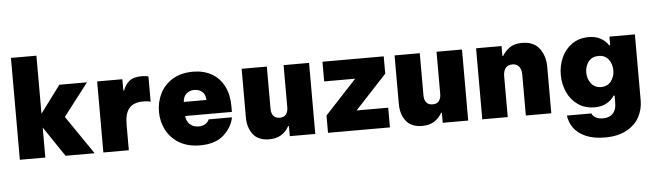

<svg xmlns="http://www.w3.org/2000/svg" viewBox="-55 -987 4855 1427"><g transform="rotate(-5 2372.5 -273.0)"><path d="M421 -288 618 0H401L250 -224V0H60V-760H250V-327L401 -530H607Z M683 0V-530H871V-446H877Q891 -487 922.5 -513.5Q954 -540 1017 -540Q1047 -540 1066 -533V-345Q1046 -352 1012 -352Q940 -352 906.5 -313.5Q873 -275 873 -191V0Z M1121 -266Q1121 -337 1151.5 -399.5Q1182 -462 1244.5 -501Q1307 -540 1399 -540Q1477 -540 1536.5 -506.5Q1596 -473 1628.5 -410Q1661 -347 1661 -260V-217H1312Q1315 -180 1339.5 -155.5Q1364 -131 1405 -131Q1437 -131 1457 -144.5Q1477 -158 1484 -177H1658Q1642 -99 1579 -44.5Q1516 10 1405 10Q1312 10 1248 -29Q1184 -68 1152.5 -130.5Q1121 -193 1121 -266ZM1480 -322Q1479 -362 1456 -383Q1433 -404 1395 -404Q1361 -404 1337.5 -383Q1314 -362 1311 -322Z M1761 -167V-530H1949V-214Q1949 -182 1964.5 -162.5Q1980 -143 2012 -143Q2044 -143 2059 -163Q2074 -183 2074 -214V-530H2264V0H2074V-75H2068Q2021 10 1921 10Q1839 10 1800 -40.5Q1761 -91 1761 -167Z M2821 0H2359V-129L2595 -383H2364V-530H2821V-401L2585 -147H2821Z M2902 -167V-530H3090V-214Q3090 -182 3105.5 -162.5Q3121 -143 3153 -143Q3185 -143 3200 -163Q3215 -183 3215 -214V-530H3405V0H3215V-75H3209Q3162 10 3062 10Q2980 10 2941 -40.5Q2902 -91 2902 -167Z M3510 0V-530H3700V-455H3705Q3727 -491 3761 -515.5Q3795 -540 3853 -540Q3942 -540 3983.5 -483Q4025 -426 4025 -347V0H3835V-309Q3835 -341 3818.5 -364Q3802 -387 3768 -387Q3732 -387 3716 -364Q3700 -341 3700 -309V0Z M4139 27H4322Q4328 45 4349 58Q4370 71 4405 71Q4452 71 4478.5 43.5Q4505 16 4505 -36V-90H4497Q4479 -60 4442 -38Q4405 -16 4352 -16Q4278 -16 4225.5 -53Q4173 -90 4146.5 -150Q4120 -210 4120 -278Q4120 -346 4146.5 -406Q4173 -466 4225.5 -503Q4278 -540 4352 -540Q4405 -540 4442.5 -517.5Q4480 -495 4497 -466H4505V-530H4695V-36Q4695 29 4664.5 86Q4634 143 4569 178.5Q4504 214 4408 214Q4321 214 4262.5 187.5Q4204 161 4174.5 119Q4145 77 4139 27ZM4512 -278Q4512 -326 4485.5 -360Q4459 -394 4411 -394Q4363 -394 4336.5 -360Q4310 -326 4310 -278Q4310 -232 4337 -197Q4364 -162 4411 -162Q4459 -162 4485.5 -196.5Q4512 -231 4512 -278Z"/></g></svg>

Font: Be Vietnam Black
Style: Regular
Weight: 900
Designer: Lam Bao; Tony Le; Vietanh Nguyen
Foundry: Yellow Type Foundry
Version: Version 5.000